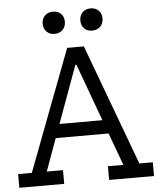

<svg xmlns="http://www.w3.org/2000/svg" viewBox="-136 -933 810 983"><g transform="rotate(-5 269.0 -441.5)"><path d="M153.8 -70.5V0H-76.9V-70.5H-6.4L229.5 -692.3H315.4L546.2 -70.5H615.4V0H384.6V-70.5H464.1L402.6 -237.2H130.8L70.5 -70.5ZM269.2 -602.6H264.1L156.4 -307.7H376.9ZM115.4 -825.6Q115.4 -851.3 130.8 -867.3Q146.2 -883.3 173.1 -883.3Q198.7 -883.3 214.1 -867.9Q229.5 -852.6 229.5 -826.9Q229.5 -801.3 213.5 -785.3Q197.4 -769.2 170.5 -769.2Q146.2 -769.2 130.8 -785.3Q115.4 -801.3 115.4 -825.6ZM309 -825.6Q309 -851.3 324.4 -867.3Q339.7 -883.3 366.7 -883.3Q391 -883.3 407.1 -867.9Q423.1 -852.6 423.1 -826.9Q423.1 -801.3 407.1 -785.3Q391 -769.2 364.1 -769.2Q338.5 -769.2 323.7 -785.3Q309 -801.3 309 -825.6Z"/></g></svg>

Font: Slabo 13px
Style: Regular
Weight: 400
Designer: John Hudson
Foundry: Tiro Typeworks Ltd.
Version: Version 1.02 Build 005a